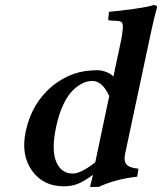

<svg xmlns="http://www.w3.org/2000/svg" viewBox="-20 -718 633 750"><path d="M406.7 -342.8Q379.9 -401.9 340.3 -401.9Q323.2 -401.9 304.9 -393.8Q286.6 -385.7 266.4 -366.9Q246.1 -348.1 228 -310.8Q210 -273.4 199.2 -222.2Q180.2 -132.3 199.5 -86.2Q218.8 -40 264.6 -40Q295.9 -40 352.1 -84ZM567.9 -583 468.3 -115.2Q462.9 -90.3 473.6 -76.4Q484.4 -62.5 520.5 -59.1L516.1 -27.8Q433.1 -19 365.2 12.2H331.5L343.3 -35.2Q308.6 -9.8 284.2 0Q259.8 9.8 229 9.8Q148.4 9.8 104.7 -51.8Q61 -113.3 80.6 -205.1Q104 -315.9 186.5 -383.8Q225.6 -414.1 266.8 -429Q308.1 -443.8 363.3 -443.8Q376.5 -443.8 396 -436.3Q415.5 -428.7 422.9 -418.9L453.6 -563Q462.4 -611.8 459 -624Q455.6 -636.2 439 -636.2L407.7 -638.2Q402.3 -638.7 402.8 -643.1L405.8 -671.9Q442.9 -674.8 502 -683.1Q561 -691.4 579.6 -698.2Q586.9 -698.2 590.6 -695.6Q594.2 -692.9 593.3 -688Q581.5 -647.9 567.9 -583Z"/></svg>

Font: Linux Libertine Slanted
Style: Semibold Slanted
Weight: 600
Designer: Philipp H. Poll
Foundry: Philipp H. Poll
Version: Version 5.1.1